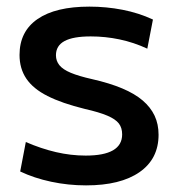

<svg xmlns="http://www.w3.org/2000/svg" viewBox="-20 -550 538 580"><path d="M240 10Q186 10 134.5 -1Q83 -12 41 -32L58 -121Q104 -101 149 -90.5Q194 -80 239 -80Q294 -80 321.5 -96Q349 -112 349 -144Q349 -164 339 -177Q329 -190 304.5 -200.5Q280 -211 236 -221Q167 -238 123.5 -260Q80 -282 59.5 -312.5Q39 -343 39 -384Q39 -455 93.5 -492.5Q148 -530 250 -530Q301 -530 350 -520.5Q399 -511 442 -491L425 -403Q384 -422 341 -431Q298 -440 254 -440Q201 -440 175 -426Q149 -412 149 -383Q149 -366 159.5 -353Q170 -340 194 -330Q218 -320 258 -311Q311 -299 349 -283Q387 -267 411 -246.5Q435 -226 447 -200.5Q459 -175 459 -143Q459 -70 401.5 -30Q344 10 240 10Z"/></svg>

Font: M PLUS 2 Medium
Style: Regular
Weight: 500
Designer: Coji Morishita
Foundry: UNDERFOREST DESIGN
Version: Version 1.001